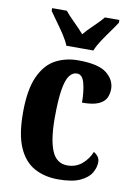

<svg xmlns="http://www.w3.org/2000/svg" viewBox="-87 -822 623 889"><g transform="rotate(10 224.5 -378.0)"><path d="M249 10Q185 10 137 -16.5Q89 -43 62.5 -103Q36 -163 36 -266Q36 -374 64 -436Q92 -498 139.5 -523.5Q187 -549 246 -549Q342 -549 380.5 -518Q419 -487 419 -444Q419 -423 410.5 -403.5Q402 -384 375.5 -371.5Q349 -359 297 -359Q297 -411 287 -449.5Q277 -488 251 -488Q231 -488 216 -468.5Q201 -449 193 -400.5Q185 -352 185 -267Q185 -166 207 -113.5Q229 -61 280 -61Q320 -61 348.5 -85Q377 -109 391 -144Q403 -137 411 -126.5Q419 -116 419 -100Q419 -76 404.5 -50.5Q390 -25 353 -7.5Q316 10 249 10ZM180 -606Q171 -629 153.5 -655.5Q136 -682 117 -708Q98 -734 85 -753V-766H154Q169 -747 196.5 -720Q224 -693 243 -671Q261 -693 289.5 -720Q318 -747 333 -766H401V-753Q389 -734 370 -708Q351 -682 333.5 -655.5Q316 -629 307 -606Z"/></g></svg>

Font: Noto Serif Ethiopic ExtraCondensed ExtraBold
Style: Regular
Weight: 800
Width: 2
Designer: Monotype Design Team
Foundry: Monotype Imaging Inc.
Version: Version 2.102; ttfautohint (v1.8.4.7-5d5b)